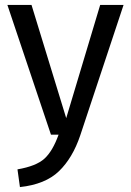

<svg xmlns="http://www.w3.org/2000/svg" viewBox="-20 -547 532 780"><path d="M482 -527 306 3Q275 95 219.5 148.5Q164 202 61 213L51 141Q127 128 160.5 97.5Q194 67 218 0H187L10 -527H108L249 -67L387 -527Z"/></svg>

Font: Fira Sans
Style: Regular
Weight: 400
Designer: Carrois Corporate & Edenspiekermann AG
Foundry: Carrois Corporate GbR & Edenspiekermann AG
Version: Version 4.106;PS 004.106;hotconv 1.0.70;makeotf.lib2.5.58329